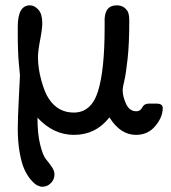

<svg xmlns="http://www.w3.org/2000/svg" viewBox="-20 -503 643 723"><path d="M46.9 -18.1Q46.9 -58.1 51 -134.5Q55.2 -210.9 55.2 -219.2Q55.2 -223.1 51 -263.7Q46.9 -304.2 46.9 -380.9V-402.8Q46.9 -482.9 92.8 -482.9Q109.9 -482.9 124.5 -466.6Q139.2 -450.2 139.2 -416Q139.2 -394 131.1 -352.5Q123 -311 123 -288.1Q123 -245.1 136 -199Q148.9 -152.8 164.1 -130.9Q198.2 -79.1 257.8 -79.1Q323.7 -79.1 348.9 -158.9Q374 -238.8 374 -398.9V-418.9Q371.1 -482.9 419.9 -482.9Q446.8 -482.9 460.9 -460Q466.8 -448.7 466.8 -423.8Q466.8 -337.9 460.4 -280.5Q454.1 -223.1 448 -198Q441.9 -172.9 441.9 -165Q441.9 -139.2 454.8 -111.6Q467.8 -84 493.2 -84Q508.3 -84 515.6 -98.4Q522.9 -112.8 540 -112.8H569.8Q592.8 -112.8 592.8 -96.2Q592.8 -62 564.9 -28.6Q537.1 4.9 492.2 4.9Q433.1 4.9 392.1 -61Q340.3 4.9 258.8 4.9Q180.7 4.9 121.1 -60.1Q121.1 0 131.1 41Q141.1 82 153.1 96.4Q165 110.8 175 125.5Q185.1 140.1 185.1 153.8Q185.1 172.9 171.6 186.5Q158.2 200.2 139.2 200.2Q130.4 200.2 119.6 194.6Q108.9 189 95.5 173.1Q82 157.2 71.5 134Q61 110.8 54 70.8Q46.9 30.8 46.9 -18.1Z"/></svg>

Font: CMU Concrete
Style: Bold
Weight: 700
Version: Version 0.7.0